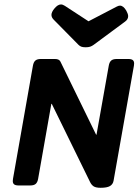

<svg xmlns="http://www.w3.org/2000/svg" viewBox="-20 -850 640 880"><path d="M339.8 -644.5 226.6 -759.3Q215.8 -770 215.8 -781.7Q215.8 -794.4 229 -810.5Q244.6 -829.6 259.3 -829.6Q267.6 -829.6 277.3 -823.2L385.7 -752.4L515.1 -819.8Q523.4 -824.2 529.8 -824.2Q545.4 -824.2 559.1 -800.8Q567.4 -785.6 567.4 -775.9Q567.4 -761.2 553.2 -751L409.2 -644.5Q401.4 -638.7 393.1 -636Q384.8 -633.3 372.6 -633.3Q359.9 -633.3 352.8 -636Q345.7 -638.7 339.8 -644.5ZM594.7 -559.1Q594.7 -556.6 593.8 -548.8L500.5 -21.5Q497.6 -5.4 484.1 2.7Q470.7 10.7 441.4 10.7Q419.9 10.7 409.7 4.4Q399.4 -2 392.6 -16.1L217.3 -374H215.3L154.8 -30.8Q151.9 -14.2 143.6 -7.1Q135.3 0 118.7 0H64.9Q51.3 0 44.9 -4.9Q38.6 -9.8 38.6 -20.5Q38.6 -22.9 39.6 -30.8L130.9 -548.8Q133.8 -565.4 142.1 -572.5Q150.4 -579.6 167 -579.6H232.4Q251 -579.6 256.8 -567.9L420.4 -232.9H422.4L478.5 -548.8Q481.4 -565.4 489.7 -572.5Q498 -579.6 514.6 -579.6H568.4Q582 -579.6 588.4 -574.7Q594.7 -569.8 594.7 -559.1Z"/></svg>

Font: Courier Prime Sans
Style: Bold Italic
Weight: 700
Italic angle: -10°
Designer: Alan Dague-Greene
Foundry: Quote-Unquote Apps
Version: Version 3.020